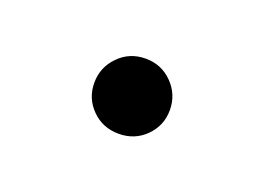

<svg xmlns="http://www.w3.org/2000/svg" viewBox="-34 -363 279 203"><g transform="rotate(20 106.0 -262.0)"><path d="M106 -303.5Q124 -303.5 136.2 -291Q148.5 -278.5 148.5 -261Q148.5 -243.5 136.2 -231.2Q124 -219 106 -219Q88 -219 75.8 -231.2Q63.5 -243.5 63.5 -261Q63.5 -278.5 75.8 -291Q88 -303.5 106 -303.5Z"/></g></svg>

Font: Newsreader Display ExtraLight
Style: Regular
Weight: 275
Designer: Hugues Gentile
Foundry: Production Type
Version: Version 1.001